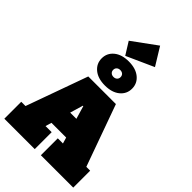

<svg xmlns="http://www.w3.org/2000/svg" viewBox="-396 -1530 1661 1661"><g transform="rotate(45 434.5 -700.0)"><path d="M650 -440V-263H194V-440ZM809 -207H856V0H460V-207H523L372 -720L474 -560H376L461 -720L310 -207H385V0H13V-207H65L268 -772H606ZM425 -818Q339.5 -818 289.2 -859.2Q239 -900.5 239 -965Q239 -1029.5 289.2 -1070.8Q339.5 -1112 425 -1112Q510.5 -1112 560.8 -1070.8Q611 -1029.5 611 -965Q611 -900.5 560.8 -859.2Q510.5 -818 425 -818ZM425 -923Q445.5 -923 457.8 -934.8Q470 -946.5 470 -965Q470 -984 457.8 -995.5Q445.5 -1007 425 -1007Q405 -1007 392.5 -995.5Q380 -984 380 -965Q380 -946.5 392.5 -934.8Q405 -923 425 -923ZM519 -1400 619 -1237 368 -1124 297 -1238Z"/></g></svg>

Font: Hepta Slab ExtraLight Black
Style: Regular
Weight: 900
Version: Version 1.102